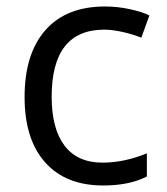

<svg xmlns="http://www.w3.org/2000/svg" viewBox="-20 -565 516 595"><path d="M299.8 9.8Q183.6 9.8 119.9 -61.8Q56.2 -133.3 56.2 -264.2Q56.2 -398.4 120.8 -471.7Q185.5 -544.9 305.2 -544.9Q343.8 -544.9 382.3 -536.6Q420.9 -528.3 442.9 -517.1L418 -448.2Q391.1 -459 359.4 -466.1Q327.6 -473.1 303.2 -473.1Q140.1 -473.1 140.1 -265.1Q140.1 -166.5 179.9 -113.8Q219.7 -61 297.9 -61Q364.7 -61 435.1 -89.8V-18.1Q381.3 9.8 299.8 9.8Z"/></svg>

Font: Zoram GWebM
Style: Regular
Weight: 400
Foundry: Ascender Corporation
Version: Version 1.000